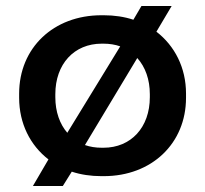

<svg xmlns="http://www.w3.org/2000/svg" viewBox="-20 -580 686 642"><path d="M90 42H190L220 -6C250 4 284 9 319 9H327C487 9 602 -100 602 -253V-267C602 -354 564 -427 503 -474L554 -560H453L426 -514C396 -524 362 -529 327 -529H319C159 -529 44 -420 44 -267V-253C44 -167 81 -94 142 -47ZM205 -136C180 -165 165 -206 165 -255V-265C165 -366 228 -434 320 -434H326C346 -434 365 -431 382 -425ZM320 -86C300 -86 281 -89 264 -95L439 -386C466 -356 481 -314 481 -265V-255C481 -154 418 -86 326 -86Z"/></svg>

Font: Fixel Display SemiBold
Style: Regular
Weight: 600
Designer: AlfaBravo + MacPaw
Foundry: Kyrylo Tkachov, Marchela Mozhyna, Serhii Makarenko, Maria Weinstein, Zakhar Kryvoshyya
Version: Version 1.211